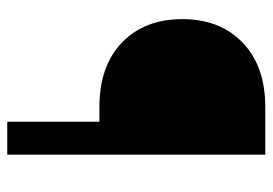

<svg xmlns="http://www.w3.org/2000/svg" viewBox="-131 -620 751 529"><g transform="rotate(90 244.5 -355.5)"><path d="M315.4 0V-253.9H274.4Q162.1 -253.9 97.4 -315.9Q32.7 -377.9 32.7 -482.4Q32.7 -586.4 97.7 -648.7Q162.6 -710.9 274.9 -710.9H406.2V0Z"/></g></svg>

Font: Shabnam FD
Style: Regular
Weight: 400
Foundry: DejaVu fonts team - Redesigned by Saber Rastikerdar - Based on Vazir font
Version: Version 5.00;October 20, 2019;FontCreator 12.0.0.2547 64-bit